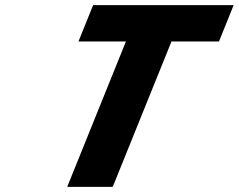

<svg xmlns="http://www.w3.org/2000/svg" viewBox="-20 -723 922 741"><path d="M282.8 -562.9H466L239.4 -1.9H415.1L641.8 -562.9H825.1L881.7 -703.1H339.4Z"/></svg>

Font: Hussar
Style: BdWideOblFour
Weight: 700
Foundry: Cannot Into Space Fonts
Version: Version 2.00